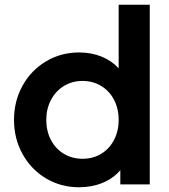

<svg xmlns="http://www.w3.org/2000/svg" viewBox="-20 -777 712 809"><path d="M39 -272Q39 -351 75 -416Q111 -481 174 -518.5Q237 -556 313 -556Q365 -556 408 -538.5Q451 -521 480 -489V-757H611V0H487V-60Q457 -25 412 -6.5Q367 12 314 12Q236 12 173.5 -25.5Q111 -63 75 -128Q39 -193 39 -272ZM328 -108Q372 -108 406.5 -129Q441 -150 460.5 -187.5Q480 -225 480 -272Q480 -319 460.5 -356.5Q441 -394 406 -415Q371 -436 328 -436Q284 -436 249 -414.5Q214 -393 194.5 -355.5Q175 -318 175 -272Q175 -225 194.5 -187.5Q214 -150 249 -129Q284 -108 328 -108Z"/></svg>

Font: Evergrow Sans
Style: Bold
Weight: 700
Foundry: 10Web
Version: Version 1.000